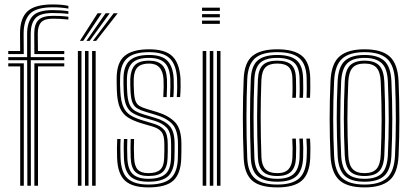

<svg xmlns="http://www.w3.org/2000/svg" viewBox="-20 -827 1843 855"><path d="M16.8 -586.2V-600H69.8L69.2 -676.8Q68.8 -744.8 101.8 -776Q134.8 -807.2 215.2 -807.2Q256.5 -807.2 284.5 -800.8V-788.8Q253 -794.5 215.2 -794.5Q140.2 -794.5 112.6 -764.9Q85 -735.2 85.2 -676.8L85.8 -586.2ZM101.8 0 101 -558.8H16.8V-572.5H100.8V-676.8Q100.8 -728.2 125 -755.1Q149.2 -782 215.2 -782Q253.2 -782 284.5 -777V-764.8Q257.5 -769 215.2 -769Q157 -769 136.9 -744.9Q116.8 -720.8 116.8 -676.8V-572.5H266.2V-558.8H117L117.5 0ZM133 -586.2 132.5 -676.8Q132.2 -718.5 150.9 -737.5Q169.5 -756.5 215.2 -756.5Q232 -756.5 248.4 -755.8Q264.8 -755 284.5 -752.5V-740Q264 -742.2 246.9 -743Q229.8 -743.8 215.2 -743.8Q177 -743.8 162.5 -727Q148 -710.2 148.2 -676.8L149 -600H266.2V-586.2ZM70 0V-531.2H16.8V-545H86V0ZM133 0V-545H266.2V-531.2H149.2V0Z M390.2 0V-600H406V0ZM326.8 0V-600H342.8V0ZM358.5 0V-600H374.2V0ZM335.8 -645 414.5 -767.8H432.8L350.5 -645ZM393.5 -645 486 -767.8H504L408.2 -645ZM364.8 -645 450.2 -767.8H468.5L379.2 -645Z M640.5 -43.2Q601.5 -43.2 582.5 -61.6Q563.5 -80 562 -125.2Q561.5 -148 561.2 -167.4Q561 -186.8 562 -208H577Q576 -186.5 576.2 -167.9Q576.5 -149.2 577.2 -125.8Q578.2 -88.2 593.1 -72.1Q608 -56 640.5 -56Q676.5 -56 693.1 -71Q709.8 -86 711 -122.2Q712 -144.5 711.9 -155.2Q711.8 -166 711.8 -186.2Q711.8 -224 699.1 -239.8Q686.5 -255.5 659.2 -263.5L611.8 -277.5Q574.5 -288.5 550.6 -303.5Q526.8 -318.5 514.6 -345.6Q502.5 -372.8 500.5 -420.5Q499.8 -440.8 499.6 -452Q499.5 -463.2 499.5 -477.2Q499.5 -548.8 535 -578.1Q570.5 -607.5 643.8 -607.5Q714.8 -607.5 747 -577.1Q779.2 -546.8 783.8 -477.2Q784.5 -465.5 784.2 -440.5Q784 -415.5 782 -394.8H767.2Q769 -416.8 769.1 -441.1Q769.2 -465.5 768.5 -476.8Q765 -538.8 736.2 -566.8Q707.5 -594.8 643.8 -594.8Q575.2 -594.8 545 -566.5Q514.8 -538.2 514.8 -475.8Q514.5 -463.8 514.6 -451.2Q514.8 -438.8 515.8 -420.8Q518 -375.2 529.4 -350.5Q540.8 -325.8 562.1 -313Q583.5 -300.2 616.2 -290.5L663.2 -276.5Q696.2 -266.8 711.6 -248Q727 -229.2 727 -186.2Q727 -164 727.1 -153.9Q727.2 -143.8 726.2 -121.5Q724.8 -81.2 705.6 -62.2Q686.5 -43.2 640.5 -43.2ZM640.5 -17.8Q585.5 -17.8 559.8 -42Q534 -66.2 531.8 -124.2Q531 -145 530.9 -166.6Q530.8 -188.2 532 -208H547Q546 -188.2 546.1 -167.1Q546.2 -146 547 -124.8Q548.8 -73 571.2 -51.9Q593.8 -30.8 640.5 -30.8Q692 -30.8 715.9 -51.4Q739.8 -72 741.5 -122Q742.2 -140 742.1 -153.9Q742 -167.8 742 -186.2Q742 -237 722.6 -257.9Q703.2 -278.8 667 -289.5L620.5 -303Q592 -311.5 572.8 -322.5Q553.5 -333.5 543.1 -356Q532.8 -378.5 530.8 -420.8Q530 -436.8 529.9 -450Q529.8 -463.2 529.8 -475.5Q530 -533 557.5 -557.6Q585 -582.2 643.8 -582.2Q701 -582.2 725.8 -556.2Q750.5 -530.2 753.5 -476Q754.2 -462.8 754 -438.5Q753.8 -414.2 752 -394.8H737.2Q738.5 -414 738.8 -439.9Q739 -465.8 738.5 -474.2Q736 -525.5 713.2 -547.4Q690.5 -569.2 643.8 -569.2Q591.8 -569.2 569.1 -547Q546.5 -524.8 545.2 -476.2Q544.8 -458.2 545.1 -447.6Q545.5 -437 546.2 -421Q547.8 -382.8 556.4 -362.9Q565 -343 581.9 -333.2Q598.8 -323.5 624.5 -316L670.8 -302.2Q714 -289.5 735.8 -265.4Q757.5 -241.2 757.5 -186.2Q757.5 -170.8 757.5 -156.1Q757.5 -141.5 756.8 -121.5Q754.8 -66.8 728.4 -42.2Q702 -17.8 640.5 -17.8ZM640.5 7.5Q569.2 7.5 536.6 -22.6Q504 -52.8 501.5 -123Q500.8 -144.8 500.8 -166Q500.8 -187.2 502 -208H517Q515.8 -188.5 515.9 -166.6Q516 -144.8 516.8 -123.5Q519 -59 548.4 -32.1Q577.8 -5.2 640.5 -5.2Q710.2 -5.2 740.1 -32.6Q770 -60 772 -121Q772.8 -143.2 772.6 -153.6Q772.5 -164 772.5 -186.2Q772.5 -246.8 747.8 -273.9Q723 -301 674.5 -315.2L628.8 -329Q606.5 -335.5 592.1 -343.8Q577.8 -352 570.2 -369.5Q562.8 -387 561.2 -421.2Q560.8 -439 560.2 -449.2Q559.8 -459.5 560.2 -475.2Q561.8 -516 580.2 -536.4Q598.8 -556.8 643.8 -556.8Q682.5 -556.8 701.9 -537.6Q721.2 -518.5 723.5 -474Q724 -464.5 723.8 -441Q723.5 -417.5 722.2 -394.8H707.2Q708.5 -417 708.8 -440.8Q709 -464.5 708.2 -473.5Q704.2 -544 643.8 -544Q609.8 -544 593.2 -527.9Q576.8 -511.8 575.5 -475Q575 -458.5 575.4 -447.9Q575.8 -437.2 576.5 -421.5Q577.8 -391.8 583.6 -376.9Q589.5 -362 601.4 -355Q613.2 -348 633 -342L678.2 -328.5Q730.2 -312.8 759 -283.4Q787.8 -254 787.8 -186.2Q787.8 -163.8 787.8 -153.4Q787.8 -143 787 -120.8Q785 -54.5 752.5 -23.5Q720 7.5 640.5 7.5Z M879.8 -778.5V-793H959V-778.5ZM879.8 -749.8V-764H959V-749.8ZM879.8 -720.8V-735.2H959V-720.8ZM946 0V-600H961.8V0ZM882.5 0V-600H898.5V0ZM914.2 0V-600H930V0Z M1214.8 7.5Q1136.8 7.5 1102.4 -23.4Q1068 -54.2 1065.2 -123.8Q1061.5 -213.5 1061.5 -303.5Q1061.5 -393.5 1065.2 -475.8Q1068.2 -549.2 1104.9 -578.4Q1141.5 -607.5 1214 -607.5Q1288.8 -607.5 1324.4 -578.5Q1360 -549.5 1361.5 -478.5Q1361.8 -460 1361.8 -436.6Q1361.8 -413.2 1360.5 -391.5H1345.2Q1346.2 -410 1346.1 -431.8Q1346 -453.5 1345.5 -478Q1344.2 -540.5 1313.6 -567.6Q1283 -594.8 1214 -594.8Q1145.8 -594.8 1114.9 -566.9Q1084 -539 1081 -474.8Q1077.8 -399 1077.5 -310.5Q1077.2 -222 1081 -123.8Q1083.8 -59.8 1115.4 -32.5Q1147 -5.2 1214.8 -5.2Q1282.2 -5.2 1312.5 -33Q1342.8 -60.8 1345.5 -123.5Q1346.8 -148.2 1346.4 -169.6Q1346 -191 1344.5 -209.8H1360.5Q1363.5 -172 1361.5 -123Q1358.2 -53 1324.2 -22.8Q1290.2 7.5 1214.8 7.5ZM1214.8 -17.8Q1156.2 -17.8 1127.6 -42.2Q1099 -66.8 1096.8 -124.5Q1093.2 -222.2 1093.4 -308Q1093.5 -393.8 1096.8 -473.8Q1099.2 -533.5 1127.6 -557.9Q1156 -582.2 1214 -582.2Q1274 -582.2 1301.2 -558.2Q1328.5 -534.2 1329.8 -477.5Q1330.2 -454.2 1330.4 -433.4Q1330.5 -412.5 1329.2 -391.5H1313.5Q1314.8 -410.2 1314.6 -432.4Q1314.5 -454.5 1314 -477.2Q1313 -528.2 1288.8 -548.8Q1264.5 -569.2 1214 -569.2Q1161.8 -569.2 1138.2 -546.9Q1114.8 -524.5 1112.8 -473Q1109.2 -389.2 1109.1 -305.5Q1109 -221.8 1112.8 -125.5Q1114.8 -75.8 1138.8 -53.2Q1162.8 -30.8 1214.8 -30.8Q1265 -30.8 1288.4 -53Q1311.8 -75.2 1314 -124.2Q1314.8 -146 1314.6 -167Q1314.5 -188 1313 -209.8H1328.8Q1330.2 -189.2 1330.5 -169.4Q1330.8 -149.5 1329.8 -123.8Q1327.2 -68.2 1300.5 -43Q1273.8 -17.8 1214.8 -17.8ZM1214.8 -43.2Q1170.2 -43.2 1150.2 -63.6Q1130.2 -84 1128.5 -126.2Q1124.8 -224.2 1124.9 -304.2Q1125 -384.2 1128.5 -473Q1130.5 -517.8 1150.4 -537.2Q1170.2 -556.8 1214 -556.8Q1257.8 -556.8 1277.5 -538.4Q1297.2 -520 1298 -476.2Q1298.2 -459 1298.6 -436.4Q1299 -413.8 1297.5 -391.5H1281.5Q1283 -414 1282.8 -434.5Q1282.5 -455 1282.2 -476.2Q1281.8 -512.5 1265.9 -528.2Q1250 -544 1214 -544Q1178.5 -544 1162.1 -527.1Q1145.8 -510.2 1144 -470.5Q1140.8 -387 1140.8 -305.4Q1140.8 -223.8 1144.2 -126.8Q1145.5 -91.2 1162.1 -73.6Q1178.8 -56 1214.8 -56Q1249.5 -56 1265.2 -73.9Q1281 -91.8 1282.2 -125.5Q1283.2 -148 1283 -168.2Q1282.8 -188.5 1281.5 -209.8H1297.5Q1298.5 -190.2 1298.8 -168.9Q1299 -147.5 1298 -125Q1296.5 -83.5 1277 -63.4Q1257.5 -43.2 1214.8 -43.2Z M1603.5 7.5Q1525.5 7.5 1490.5 -25.4Q1455.5 -58.2 1451.8 -133Q1448.2 -212.8 1448 -294.8Q1447.8 -376.8 1451.8 -466.8Q1455.5 -544.5 1492.2 -576Q1529 -607.5 1603.5 -607.5Q1679.8 -607.5 1715.5 -575.2Q1751.2 -543 1754.8 -466.2Q1758.5 -381.5 1758.5 -296.9Q1758.5 -212.2 1754.8 -133Q1751 -55 1714.1 -23.8Q1677.2 7.5 1603.5 7.5ZM1603.5 -5.2Q1671.2 -5.2 1703.4 -34.5Q1735.5 -63.8 1739 -134Q1742.5 -208 1742.8 -291Q1743 -374 1739 -465.8Q1735.8 -536.2 1703.5 -565.5Q1671.2 -594.8 1603.5 -594.8Q1535.2 -594.8 1503.1 -565.2Q1471 -535.8 1467.8 -465.8Q1463.5 -373 1463.8 -293Q1464 -213 1467.8 -134Q1470.8 -64.5 1502.8 -34.9Q1534.8 -5.2 1603.5 -5.2ZM1603.5 -17.8Q1541.8 -17.8 1514.1 -45.1Q1486.5 -72.5 1483.5 -134.8Q1479.8 -216.5 1479.5 -295.5Q1479.2 -374.5 1483.5 -464.8Q1486.5 -529 1515.1 -555.6Q1543.8 -582.2 1603.5 -582.2Q1662.8 -582.2 1691.5 -555.9Q1720.2 -529.5 1723 -465.2Q1726.8 -380.5 1726.9 -299.8Q1727 -219 1723 -134.8Q1720 -71 1691.5 -44.4Q1663 -17.8 1603.5 -17.8ZM1603.5 -30.8Q1656.2 -30.8 1680.4 -55.1Q1704.5 -79.5 1707.2 -136Q1711 -215.2 1711.1 -293.5Q1711.2 -371.8 1707.2 -464Q1704.8 -522.5 1679.5 -545.9Q1654.2 -569.2 1603.5 -569.2Q1549.8 -569.2 1525.9 -544.6Q1502 -520 1499.2 -463.8Q1495.5 -378.8 1495.4 -300.6Q1495.2 -222.5 1499.2 -135.2Q1502 -78.2 1526.6 -54.5Q1551.2 -30.8 1603.5 -30.8ZM1603.5 -43.2Q1558.8 -43.2 1538.1 -64.8Q1517.5 -86.2 1515.2 -135.2Q1511.2 -221.5 1511.2 -298.8Q1511.2 -376 1515.2 -463.5Q1517.5 -514.5 1538.6 -535.6Q1559.8 -556.8 1603.5 -556.8Q1648.2 -556.8 1668.8 -535.1Q1689.2 -513.5 1691.5 -463.2Q1695.5 -369 1695.2 -290.8Q1695 -212.5 1691.5 -136.5Q1689.2 -86 1668.5 -64.6Q1647.8 -43.2 1603.5 -43.2ZM1603.5 -56Q1640 -56 1656.8 -74.9Q1673.5 -93.8 1675.5 -137Q1679.2 -217.8 1679.4 -293.2Q1679.5 -368.8 1675.5 -462.8Q1673.8 -505.5 1657.2 -524.8Q1640.8 -544 1603.5 -544Q1566.5 -544 1549.8 -525Q1533 -506 1531 -463.2Q1527.2 -375.5 1527.1 -299.5Q1527 -223.5 1531 -135.8Q1533 -93.5 1549.9 -74.8Q1566.8 -56 1603.5 -56Z"/></svg>

Font: Big Shoulders Inline Text
Style: Regular
Weight: 400
Designer: Patric King
Foundry: XO Type Co
Version: Version 1.000